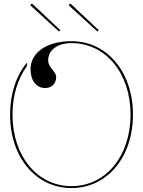

<svg xmlns="http://www.w3.org/2000/svg" viewBox="-20 -977 745 1000"><path d="M294 -820 150 -955.5C147 -958.5 143 -957 141.5 -955.5C140 -954 137.5 -950 140.5 -947L287 -813ZM494 -820 350 -955.5C347 -958.5 343 -957 341.5 -955.5C340 -954 337.5 -950 340.5 -947L487 -813ZM352.5 -762.5C224.5 -762.5 139 -704 139 -616.5C139 -557.5 169.5 -518.5 215.5 -518.5C249.5 -518.5 272.5 -541.5 272.5 -575.5C272.5 -606.5 231 -622.5 231 -663C231 -716.5 279.5 -752.5 352.5 -752.5C530.5 -752.5 660 -596 660 -380C660 -164 531 -7.5 352.5 -7.5C174 -7.5 45 -164 45 -380C45 -480 72.5 -567 120 -632V-651C65 -583.5 32.5 -489 32.5 -380C32.5 -158 167 2.5 352.5 2.5C538 2.5 672.5 -158 672.5 -380C672.5 -602 537.5 -762.5 352.5 -762.5Z"/></svg>

Font: ZnikomitNo24
Style: Regular
Weight: 500
Designer: gluk
Foundry: gluk
Version: Version 0.55